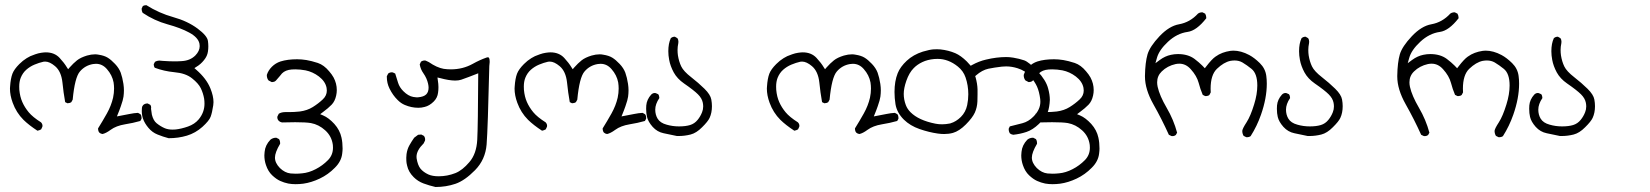

<svg xmlns="http://www.w3.org/2000/svg" viewBox="-20 -437 6540 761"><path d="M541 28.8Q541 21 536.6 15.6L526.9 10.3Q510.7 11.2 494.4 14.6Q478 18.1 443.4 24.4Q454.6 -2.9 459 -16.1Q467.8 -41 469.5 -54Q471.2 -66.9 471.2 -78.9Q471.2 -90.8 469.2 -104.5Q465.3 -129.9 458.5 -148.9Q451.7 -167 436 -183.6Q420.4 -200.2 406.7 -208.5Q393.1 -216.8 371.1 -220.2Q364.3 -221.7 356.9 -221.7Q341.8 -221.7 324.7 -216.8Q299.3 -209 285.2 -197.8Q270.5 -186 256.3 -169.9L250 -162.6L244.6 -170.9Q234.4 -188 216.3 -207.5Q195.8 -229.5 161.6 -229.5Q154.3 -229.5 143.1 -227.8Q131.8 -226.1 119.9 -221.9Q107.9 -217.8 100.3 -214.4Q92.8 -210.9 85.9 -206.5Q70.8 -197.3 56.6 -183.1Q36.1 -162.6 29.3 -145Q22 -125.5 20 -94.2Q19.5 -90.3 19.5 -85.9Q19.5 -59.1 30.3 -29.8Q44.4 9.3 73.2 38.1Q94.7 59.1 128.4 81.1Q136.2 79.6 143.1 75.7L147.9 65.4Q148.4 64 148.4 61.5Q148.4 54.2 142.6 47.9Q109.4 26.9 93.5 7.6Q77.6 -11.7 68.4 -32.7Q59.1 -53.7 56.6 -81.1Q56.2 -87.9 56.2 -93.8Q56.2 -113.3 62 -128.4Q69.8 -147.9 84.2 -160.6Q98.6 -173.3 116.7 -180.9Q134.8 -188.5 152.3 -192.4Q155.8 -192.9 159.2 -192.9Q176.8 -192.9 198.2 -174.8Q222.7 -154.3 227.5 -109.9Q231.4 -70.3 238.3 -32.2L247.1 -27.8Q247.6 -27.8 248 -27.8Q256.3 -27.8 262.7 -32.2L268.1 -42Q276.4 -130.4 296.9 -153.8Q317.4 -177.7 348.6 -183.1Q354.5 -184.1 360.4 -184.1Q385.7 -184.1 403.8 -163.1Q424.8 -139.2 430.2 -110.4Q432.1 -98.1 432.1 -85.9Q432.1 -68.4 428.2 -49.8Q420.9 -18.1 403.8 12.5Q386.7 43 368.7 71.8Q368.7 72.3 368.7 75Q368.7 77.6 369.9 81.5Q371.1 85.4 373.5 88.4Q378.9 93.3 386.2 94.2Q399.9 91.3 418.5 77.6Q440.4 61.5 475.6 55.7Q506.8 50.8 536.1 42.5L541 33.7Q541 31.2 541 28.8Z M547.9 -21Q543 -16.1 542.5 -9.5Q542 -2.9 542 2.9Q542 19.5 546.9 33.7Q553.2 51.8 568.4 69.8Q583.5 87.9 604.5 96.2Q626 105 648.4 110.8Q687 110.8 720.9 100.6Q754.9 90.3 782.2 65.9Q809.1 41.5 814.9 25.6Q820.8 9.8 825.2 -19.5Q826.2 -25.4 826.2 -32.2Q826.2 -56.2 814 -86.4Q798.3 -125.5 757.8 -160.6L750.5 -167L758.8 -172.4Q775.4 -182.1 788.6 -198.7Q801.8 -214.8 804.2 -232.9Q805.7 -242.7 805.7 -252.9Q805.7 -263.2 804.2 -274.4Q801.8 -294.9 763.2 -323.7Q723.1 -353.5 666.7 -369.1Q610.4 -384.8 560.1 -416.5Q559.6 -416.5 559.6 -416.5Q551.3 -416.5 545.9 -412.6L541.5 -403.3Q541.5 -402.3 541.5 -400.4Q541.5 -393.1 545.4 -386.2Q591.8 -355 644 -340.6Q696.3 -326.2 729.5 -308.1Q765.1 -289.1 770.5 -264.2Q771.5 -259.3 771.5 -254.4Q771.5 -234.9 754.4 -217.3Q733.9 -196.8 700.7 -194.8Q688.5 -193.8 669.9 -193.8Q651.4 -193.8 623 -195.8Q617.7 -196.8 612.8 -196.8Q602.5 -196.8 594.2 -191.9L589.4 -182.6Q589.4 -182.1 589.4 -181.6Q589.4 -173.8 593.3 -168.5Q629.9 -154.8 670.4 -150.9Q715.8 -147 741.2 -126.5Q766.6 -106.4 775.9 -87.2Q785.2 -67.9 789.1 -45.9Q790.5 -36.6 790.5 -25.9Q790.5 8.3 767.6 36.1Q751.5 55.2 725.1 64.5Q698.7 73.7 675.8 76.2Q669.4 76.7 663.6 76.7Q646.5 76.7 633.3 71.3Q616.2 64 600.6 51.3Q587.9 41 582 17.6Q580.1 7.3 578.6 -5.9Q579.1 -9.3 579.1 -11.2Q579.1 -17.6 575.7 -21.5L565.4 -26.9Q564.9 -26.9 564.5 -26.9Q554.7 -26.9 547.9 -21Z M1098.6 48.3Q1128.9 47.4 1149.9 47.4Q1192.4 47.4 1212.4 50.8Q1243.7 56.6 1269 79.6Q1294.9 103 1299.3 137.7Q1299.8 143.6 1299.8 148.4Q1299.8 177.2 1280.3 197.3Q1258.3 219.7 1231.4 233.4Q1204.1 247.6 1177.7 250Q1163.6 251.5 1152.1 251.5Q1140.6 251.5 1131.8 250.5Q1108.9 248 1089.4 229Q1069.8 209 1069.8 187.5Q1069.8 167.5 1090.3 132.8Q1090.3 131.8 1090.3 131.3Q1090.3 120.6 1085.9 114.3L1075.2 108.9Q1074.7 108.9 1074.2 108.9Q1061.5 108.9 1051.8 116.7Q1031.2 138.2 1028.8 165Q1027.8 171.9 1027.8 178.7Q1027.8 198.7 1034.2 217.3Q1042.5 242.2 1058.6 257.6Q1074.7 272.9 1090.3 280Q1106 287.1 1122.6 290.5Q1136.7 293 1151.6 293Q1166.5 293 1182.1 291Q1213.9 286.6 1247.3 270.8Q1280.8 254.9 1307.1 228Q1333 202.6 1336.4 171.4Q1337.9 159.7 1337.9 151.9Q1337.9 127.9 1333.5 108.4Q1327.1 78.6 1305.2 54.2Q1282.7 29.8 1260.7 20.5L1249 15.6L1259.3 7.8Q1281.2 -8.3 1294.4 -22Q1307.6 -35.6 1312.5 -58.6Q1314.9 -69.3 1314.9 -80.1Q1314.9 -106 1302.2 -129.9Q1295.4 -142.1 1284.7 -154.3Q1264.2 -179.2 1239.7 -187.5Q1213.9 -195.8 1194.6 -199Q1175.3 -202.1 1157.7 -202.1Q1119.6 -202.1 1091.8 -193.4Q1072.3 -187 1057.6 -172.4Q1043 -157.7 1037.6 -140.1Q1037.6 -139.6 1037.6 -138.7Q1037.6 -126.5 1044.4 -118.2L1056.6 -111.8Q1057.1 -111.8 1059.8 -111.8Q1062.5 -111.8 1066.4 -113Q1070.3 -114.3 1073.7 -117.7Q1082.5 -127 1089.1 -135.5Q1095.7 -144 1097.7 -146Q1111.3 -159.7 1136.2 -161.6Q1143.1 -162.1 1150.4 -162.1Q1169.9 -162.1 1190.9 -158.2Q1219.7 -152.3 1244.1 -133.8Q1269.5 -114.3 1274.4 -88.9Q1275.4 -83.5 1275.4 -78.1Q1275.4 -58.1 1259.3 -43Q1241.7 -26.4 1219.7 -12.7Q1197.8 1 1168.5 4.9Q1146.5 7.3 1125.5 7.3H1110.4Q1095.7 7.3 1085 13.7L1079.6 24.4Q1079.1 26.4 1079.1 27.8Q1079.1 35.6 1084.5 41.5Q1090.8 47.4 1098.6 48.3Z M1621.6 108.9Q1611.3 123.5 1602.8 138.7Q1594.2 153.8 1591.3 173.8Q1590.3 182.6 1590.3 188.2Q1590.3 193.8 1590.6 201.2Q1590.8 208.5 1593.8 220.2Q1599.1 244.6 1619.6 265.1Q1636.2 281.7 1658.4 290Q1680.7 298.3 1706.1 304.2Q1748 304.2 1785.2 291.5Q1822.3 278.8 1863 237.3Q1903.8 195.8 1908.7 135.7Q1913.6 72.8 1919.4 -175.3Q1920.9 -185.5 1920.9 -191.4Q1920.9 -197.3 1920.4 -200.2Q1919.4 -206.5 1917.7 -208.3Q1916 -210 1913.8 -210Q1911.6 -210 1908.7 -209Q1880.9 -199.2 1854 -184.1Q1814.5 -162.1 1767.1 -162.1Q1752.9 -162.1 1738.8 -164.1Q1711.4 -168.9 1679.7 -190.9L1667 -196.8Q1665.5 -197.3 1663.6 -197.3Q1655.3 -197.3 1648.4 -192.4L1643.6 -181.6Q1647 -162.1 1658.2 -146.5Q1671.9 -127 1676.8 -105Q1678.7 -96.2 1678.7 -89.8Q1678.7 -72.3 1669.4 -63Q1659.7 -53.2 1636.7 -51.3Q1634.3 -51.3 1629.9 -51.3Q1625.5 -51.3 1618.2 -52.7Q1598.1 -56.2 1578.6 -75.7Q1563.5 -90.8 1557.9 -108.6Q1552.2 -126.5 1546.4 -145.5L1537.1 -149.9Q1535.2 -150.4 1532.7 -150.4Q1524.9 -150.4 1518.6 -145.5L1513.2 -134.8Q1513.2 -133.8 1513.2 -132.3Q1513.2 -107.4 1523.9 -85.9Q1537.1 -59.1 1556.2 -40.5Q1569.3 -27.3 1584.5 -21Q1610.8 -9.8 1638.2 -9.8Q1650.9 -9.8 1663.1 -13.2Q1682.1 -17.6 1699.2 -34.7Q1713.9 -49.3 1716.3 -69.8Q1717.8 -79.6 1717.8 -91.8Q1717.8 -104 1715.3 -119.1L1713.9 -129.9L1724.6 -127.4Q1760.3 -117.7 1784.2 -117.7Q1798.3 -117.7 1808.1 -121.1Q1836.4 -130.9 1875.5 -146.5Q1874.5 62.5 1871.6 116.7Q1868.7 172.9 1840.3 205.6Q1813 237.8 1785.2 249Q1752.9 261.7 1718.8 261.7Q1693.8 261.7 1677.7 254.4Q1657.7 245.1 1646.5 231.4Q1635.7 217.8 1631.3 190.9Q1630.9 187.5 1630.9 184.1Q1630.9 159.2 1659.2 131.3L1664.6 120.1Q1665 118.2 1665 115.7Q1665 107.9 1660.2 101.6L1649.9 96.2L1637.2 97.2Z M2541 28.8Q2541 21 2536.6 15.6L2526.9 10.3Q2510.7 11.2 2494.4 14.6Q2478 18.1 2443.4 24.4Q2454.6 -2.9 2459 -16.1Q2467.8 -41 2469.5 -54Q2471.2 -66.9 2471.2 -78.9Q2471.2 -90.8 2469.2 -104.5Q2465.3 -129.9 2458.5 -148.9Q2451.7 -167 2436 -183.6Q2420.4 -200.2 2406.7 -208.5Q2393.1 -216.8 2371.1 -220.2Q2364.3 -221.7 2356.9 -221.7Q2341.8 -221.7 2324.7 -216.8Q2299.3 -209 2285.2 -197.8Q2270.5 -186 2256.3 -169.9L2250 -162.6L2244.6 -170.9Q2234.4 -188 2216.3 -207.5Q2195.8 -229.5 2161.6 -229.5Q2154.3 -229.5 2143.1 -227.8Q2131.8 -226.1 2119.9 -221.9Q2107.9 -217.8 2100.3 -214.4Q2092.8 -210.9 2085.9 -206.5Q2070.8 -197.3 2056.6 -183.1Q2036.1 -162.6 2029.3 -145Q2022 -125.5 2020 -94.2Q2019.5 -90.3 2019.5 -85.9Q2019.5 -59.1 2030.3 -29.8Q2044.4 9.3 2073.2 38.1Q2094.7 59.1 2128.4 81.1Q2136.2 79.6 2143.1 75.7L2147.9 65.4Q2148.4 64 2148.4 61.5Q2148.4 54.2 2142.6 47.9Q2109.4 26.9 2093.5 7.6Q2077.6 -11.7 2068.4 -32.7Q2059.1 -53.7 2056.6 -81.1Q2056.2 -87.9 2056.2 -93.8Q2056.2 -113.3 2062 -128.4Q2069.8 -147.9 2084.2 -160.6Q2098.6 -173.3 2116.7 -180.9Q2134.8 -188.5 2152.3 -192.4Q2155.8 -192.9 2159.2 -192.9Q2176.8 -192.9 2198.2 -174.8Q2222.7 -154.3 2227.5 -109.9Q2231.4 -70.3 2238.3 -32.2L2247.1 -27.8Q2247.6 -27.8 2248 -27.8Q2256.3 -27.8 2262.7 -32.2L2268.1 -42Q2276.4 -130.4 2296.9 -153.8Q2317.4 -177.7 2348.6 -183.1Q2354.5 -184.1 2360.4 -184.1Q2385.7 -184.1 2403.8 -163.1Q2424.8 -139.2 2430.2 -110.4Q2432.1 -98.1 2432.1 -85.9Q2432.1 -68.4 2428.2 -49.8Q2420.9 -18.1 2403.8 12.5Q2386.7 43 2368.7 71.8Q2368.7 72.3 2368.7 75Q2368.7 77.6 2369.9 81.5Q2371.1 85.4 2373.5 88.4Q2378.9 93.3 2386.2 94.2Q2399.9 91.3 2418.5 77.6Q2440.4 61.5 2475.6 55.7Q2506.8 50.8 2536.1 42.5L2541 33.7Q2541 31.2 2541 28.8Z M2541.5 -19Q2541 -11.7 2541 -5.9Q2541 12.2 2544.4 26.4Q2548.8 45.4 2566.9 65.9Q2585 85.9 2610.4 91.1Q2635.7 96.2 2663.1 102.1Q2666 102.1 2669.4 102.1Q2693.8 102.1 2717 96.2Q2740.2 90.3 2762.7 67.4Q2786.1 44.4 2792.5 30.3Q2801.8 10.3 2801.8 -16.1Q2801.8 -28.8 2799.3 -42.5Q2795.9 -62 2772 -85.4Q2748 -108.9 2719.7 -130.9Q2689.5 -154.3 2680.2 -173.6Q2670.9 -192.9 2667 -217.3Q2665.5 -227.1 2665.5 -239.3Q2665.5 -251.5 2668.5 -266.1Q2668.9 -269 2668.9 -272Q2668.9 -279.8 2665 -285.6L2654.8 -291.5Q2654.8 -291.5 2654.3 -291.5Q2645.5 -291.5 2638.7 -285.6Q2628.9 -264.6 2628.9 -233.9Q2628.9 -217.3 2632.3 -199.7Q2636.7 -175.3 2650.4 -149.9Q2664.1 -125 2690.9 -106.4Q2730.5 -79.1 2746.3 -63.2Q2762.2 -47.4 2765.6 -29.8Q2767.1 -22 2767.1 -15.1Q2767.1 -2.9 2762.7 7.8Q2756.3 24.4 2745.1 38.1Q2732.9 53.2 2715.1 58.6Q2697.3 64 2671.4 64Q2645.5 64 2622.1 57.1Q2596.7 50.3 2586.4 33.2Q2577.1 17.6 2577.1 -2.4Q2577.1 -24.4 2593.3 -48.3Q2593.3 -48.8 2593.3 -48.8Q2593.3 -57.1 2588.9 -63.5L2579.1 -67.9Q2577.6 -68.4 2575.2 -68.4Q2567.4 -68.4 2561 -62Q2543.5 -42.5 2541.5 -19Z M3541 28.8Q3541 21 3536.6 15.6L3526.9 10.3Q3510.7 11.2 3494.4 14.6Q3478 18.1 3443.4 24.4Q3454.6 -2.9 3459 -16.1Q3467.8 -41 3469.5 -54Q3471.2 -66.9 3471.2 -78.9Q3471.2 -90.8 3469.2 -104.5Q3465.3 -129.9 3458.5 -148.9Q3451.7 -167 3436 -183.6Q3420.4 -200.2 3406.7 -208.5Q3393.1 -216.8 3371.1 -220.2Q3364.3 -221.7 3356.9 -221.7Q3341.8 -221.7 3324.7 -216.8Q3299.3 -209 3285.2 -197.8Q3270.5 -186 3256.3 -169.9L3250 -162.6L3244.6 -170.9Q3234.4 -188 3216.3 -207.5Q3195.8 -229.5 3161.6 -229.5Q3154.3 -229.5 3143.1 -227.8Q3131.8 -226.1 3119.9 -221.9Q3107.9 -217.8 3100.3 -214.4Q3092.8 -210.9 3085.9 -206.5Q3070.8 -197.3 3056.6 -183.1Q3036.1 -162.6 3029.3 -145Q3022 -125.5 3020 -94.2Q3019.5 -90.3 3019.5 -85.9Q3019.5 -59.1 3030.3 -29.8Q3044.4 9.3 3073.2 38.1Q3094.7 59.1 3128.4 81.1Q3136.2 79.6 3143.1 75.7L3147.9 65.4Q3148.4 64 3148.4 61.5Q3148.4 54.2 3142.6 47.9Q3109.4 26.9 3093.5 7.6Q3077.6 -11.7 3068.4 -32.7Q3059.1 -53.7 3056.6 -81.1Q3056.2 -87.9 3056.2 -93.8Q3056.2 -113.3 3062 -128.4Q3069.8 -147.9 3084.2 -160.6Q3098.6 -173.3 3116.7 -180.9Q3134.8 -188.5 3152.3 -192.4Q3155.8 -192.9 3159.2 -192.9Q3176.8 -192.9 3198.2 -174.8Q3222.7 -154.3 3227.5 -109.9Q3231.4 -70.3 3238.3 -32.2L3247.1 -27.8Q3247.6 -27.8 3248 -27.8Q3256.3 -27.8 3262.7 -32.2L3268.1 -42Q3276.4 -130.4 3296.9 -153.8Q3317.4 -177.7 3348.6 -183.1Q3354.5 -184.1 3360.4 -184.1Q3385.7 -184.1 3403.8 -163.1Q3424.8 -139.2 3430.2 -110.4Q3432.1 -98.1 3432.1 -85.9Q3432.1 -68.4 3428.2 -49.8Q3420.9 -18.1 3403.8 12.5Q3386.7 43 3368.7 71.8Q3368.7 72.3 3368.7 75Q3368.7 77.6 3369.9 81.5Q3371.1 85.4 3373.5 88.4Q3378.9 93.3 3386.2 94.2Q3399.9 91.3 3418.5 77.6Q3440.4 61.5 3475.6 55.7Q3506.8 50.8 3536.1 42.5L3541 33.7Q3541 31.2 3541 28.8Z M4141.1 -41Q4141.1 -62 4134.3 -86.4Q4126 -118.7 4092.3 -154.8Q4058.6 -190.9 4039.6 -197.8Q4019.5 -204.6 3996.1 -208.5Q3981.4 -210.9 3968.3 -210.9Q3930.2 -210.9 3887.7 -200.7Q3859.9 -194.3 3832.5 -179.2L3827.6 -176.3Q3817.9 -187.5 3812 -193.4Q3788.1 -216.8 3766.6 -226.1Q3739.3 -237.8 3707 -241.2Q3700.7 -241.7 3695.1 -241.7Q3689.5 -241.7 3681.9 -241.5Q3674.3 -241.2 3662.4 -238.8Q3650.4 -236.3 3637.7 -232.4Q3599.6 -220.2 3574 -196.3Q3548.3 -172.4 3538.1 -147Q3525.4 -115.2 3525.4 -72.3Q3525.4 -48.3 3529.3 -23.9Q3534.7 9.3 3562.5 37.1Q3587.4 61.5 3624.8 74.5Q3662.1 87.4 3696.8 92.3Q3710 94.2 3722.2 94.2Q3740.7 94.2 3756.8 89.8Q3782.2 82.5 3808.3 56.2Q3834.5 29.8 3843.8 9.3Q3853 -11.2 3854 -35.2Q3854.5 -51.3 3854.5 -63Q3854.5 -74.7 3854.5 -82.5Q3854 -104.5 3846.7 -130.9L3845.2 -135.3L3848.6 -138.2Q3872.6 -159.2 3897.5 -164.6Q3920.9 -169.4 3950.7 -172.9Q3959.5 -173.8 3967.8 -173.8Q3990.2 -173.8 4013.2 -166.5Q4044.4 -156.7 4063 -134.8Q4081.5 -113.3 4090.3 -93.8Q4099.1 -74.2 4103 -43.9Q4103.5 -38.6 4103.5 -33.7Q4103.5 -2 4075.7 25.4Q4056.6 44.9 4032.5 51.3Q4008.3 57.6 3982.4 64L3978 73.2Q3978 73.7 3978 74.7Q3978 84.5 3982.9 91.8Q3988.8 96.2 3996.1 97.2Q4023.9 94.2 4048.6 85.9Q4073.2 77.6 4097.2 54.7Q4121.1 31.7 4129.2 15.9Q4137.2 0 4140.1 -27.3Q4141.1 -33.7 4141.1 -41ZM3746.6 52.2Q3728.5 55.7 3714.1 55.7Q3699.7 55.7 3687.5 53.2Q3621.1 40 3588.9 7.8Q3576.2 -4.9 3570.3 -20.5Q3562 -42.5 3562 -64.7Q3562 -86.9 3572.3 -116.7Q3583.5 -148.9 3601.6 -167Q3615.2 -181.2 3635.7 -190.9Q3656.2 -200.7 3683.1 -203.1Q3689.5 -203.6 3696.3 -203.6Q3738.8 -203.6 3776.4 -173.3Q3798.3 -155.8 3807.1 -129.9Q3817.9 -98.6 3817.9 -63.5Q3817.9 -41.5 3813.5 -20.5Q3807.6 7.3 3788.6 26.4Q3769.5 45.4 3747.1 51.8Z M4098.6 48.3Q4128.9 47.4 4149.9 47.4Q4192.4 47.4 4212.4 50.8Q4243.7 56.6 4269 79.6Q4294.9 103 4299.3 137.7Q4299.8 143.6 4299.8 148.4Q4299.8 177.2 4280.3 197.3Q4258.3 219.7 4231.4 233.4Q4204.1 247.6 4177.7 250Q4163.6 251.5 4152.1 251.5Q4140.6 251.5 4131.8 250.5Q4108.9 248 4089.4 229Q4069.8 209 4069.8 187.5Q4069.8 167.5 4090.3 132.8Q4090.3 131.8 4090.3 131.3Q4090.3 120.6 4085.9 114.3L4075.2 108.9Q4074.7 108.9 4074.2 108.9Q4061.5 108.9 4051.8 116.7Q4031.2 138.2 4028.8 165Q4027.8 171.9 4027.8 178.7Q4027.8 198.7 4034.2 217.3Q4042.5 242.2 4058.6 257.6Q4074.7 272.9 4090.3 280Q4106 287.1 4122.6 290.5Q4136.7 293 4151.6 293Q4166.5 293 4182.1 291Q4213.9 286.6 4247.3 270.8Q4280.8 254.9 4307.1 228Q4333 202.6 4336.4 171.4Q4337.9 159.7 4337.9 151.9Q4337.9 127.9 4333.5 108.4Q4327.1 78.6 4305.2 54.2Q4282.7 29.8 4260.7 20.5L4249 15.6L4259.3 7.8Q4281.2 -8.3 4294.4 -22Q4307.6 -35.6 4312.5 -58.6Q4314.9 -69.3 4314.9 -80.1Q4314.9 -106 4302.2 -129.9Q4295.4 -142.1 4284.7 -154.3Q4264.2 -179.2 4239.7 -187.5Q4213.9 -195.8 4194.6 -199Q4175.3 -202.1 4157.7 -202.1Q4119.6 -202.1 4091.8 -193.4Q4072.3 -187 4057.6 -172.4Q4043 -157.7 4037.6 -140.1Q4037.6 -139.6 4037.6 -138.7Q4037.6 -126.5 4044.4 -118.2L4056.6 -111.8Q4057.1 -111.8 4059.8 -111.8Q4062.5 -111.8 4066.4 -113Q4070.3 -114.3 4073.7 -117.7Q4082.5 -127 4089.1 -135.5Q4095.7 -144 4097.7 -146Q4111.3 -159.7 4136.2 -161.6Q4143.1 -162.1 4150.4 -162.1Q4169.9 -162.1 4190.9 -158.2Q4219.7 -152.3 4244.1 -133.8Q4269.5 -114.3 4274.4 -88.9Q4275.4 -83.5 4275.4 -78.1Q4275.4 -58.1 4259.3 -43Q4241.7 -26.4 4219.7 -12.7Q4197.8 1 4168.5 4.9Q4146.5 7.3 4125.5 7.3H4110.4Q4095.7 7.3 4085 13.7L4079.6 24.4Q4079.1 26.4 4079.1 27.8Q4079.1 35.6 4084.5 41.5Q4090.8 47.4 4098.6 48.3Z M4921.4 106.9Q4931.2 106.9 4937 102.5Q4962.4 62.5 4978 17.6Q5001 -47.9 5001 -105.5Q5001 -121.6 4999 -136.2Q4995.1 -165.5 4973.4 -186.8Q4951.7 -208 4931.6 -218.8Q4898.9 -236.3 4868.2 -236.3Q4862.3 -236.3 4856.4 -235.4Q4839.8 -232.9 4825.4 -227.5Q4811 -222.2 4797.4 -212.4Q4783.2 -202.6 4760.7 -173.3L4755.4 -166.5Q4747.6 -174.8 4745.1 -177.2Q4732.9 -189.5 4714.4 -203.6Q4688.5 -222.7 4648.9 -222.7Q4634.8 -222.7 4621.1 -219.7Q4597.7 -214.8 4576.7 -199.2L4559.6 -186.5L4565.4 -207Q4573.7 -238.3 4609.4 -271.5Q4645 -304.7 4687 -310.5Q4722.7 -315.4 4761.2 -364.7Q4761.2 -365.2 4761.2 -365.7Q4761.2 -375 4756.8 -382.8L4746.1 -388.2Q4745.6 -388.2 4743.7 -388.2Q4741.7 -388.2 4739.3 -387.7Q4733.4 -386.7 4728.5 -383.3Q4696.8 -348.6 4653.3 -340.8Q4614.3 -334 4575.9 -293.5Q4537.6 -252.9 4528.3 -221.7Q4519 -189.5 4518.1 -136.7Q4518.1 -135.3 4518.1 -133.8Q4518.1 -83 4551.5 -23.7Q4585 35.6 4612.8 97.2L4623 102.1Q4625 102.5 4626.5 102.5Q4635.3 102.5 4640.6 97.7L4645.5 88.9Q4631.8 37.6 4604 -10Q4576.2 -57.6 4568.4 -92.8Q4566.4 -102.1 4566.4 -110.8Q4566.4 -136.2 4584.5 -153.8Q4606.9 -175.8 4639.6 -183.1Q4647 -184.6 4654.3 -184.6Q4680.2 -184.6 4699.7 -162.6Q4723.6 -136.2 4731 -108.4Q4737.3 -84 4747.1 -61L4756.8 -56.2Q4757.3 -56.2 4758.1 -56.2Q4758.8 -56.2 4760 -56.2Q4761.2 -56.2 4762.5 -56.4Q4763.7 -56.6 4764.9 -56.9Q4766.1 -57.1 4767.3 -57.4Q4768.6 -57.6 4769.5 -58.1Q4771.5 -59.1 4773.4 -60.5L4778.8 -70.8Q4778.3 -78.6 4778.3 -85.4Q4778.3 -140.1 4803.2 -164.1Q4830.6 -190.4 4856.9 -195.8Q4865.7 -197.3 4873.5 -197.3Q4890.6 -197.3 4904.3 -189.5Q4922.4 -178.7 4940.4 -164.1Q4963.4 -145.5 4963.4 -98.1Q4963.4 -63.5 4950.7 -22.9Q4936.5 23.4 4920.7 47.9Q4904.8 72.3 4903.8 81.5Q4903.8 92.8 4909.2 101.6L4919.9 106.9Q4920.4 106.9 4921.4 106.9Z M5041.5 -19Q5041 -11.7 5041 -5.9Q5041 12.2 5044.4 26.4Q5048.8 45.4 5066.9 65.9Q5085 85.9 5110.4 91.1Q5135.7 96.2 5163.1 102.1Q5166 102.1 5169.4 102.1Q5193.8 102.1 5217 96.2Q5240.2 90.3 5262.7 67.4Q5286.1 44.4 5292.5 30.3Q5301.8 10.3 5301.8 -16.1Q5301.8 -28.8 5299.3 -42.5Q5295.9 -62 5272 -85.4Q5248 -108.9 5219.7 -130.9Q5189.5 -154.3 5180.2 -173.6Q5170.9 -192.9 5167 -217.3Q5165.5 -227.1 5165.5 -239.3Q5165.5 -251.5 5168.5 -266.1Q5168.9 -269 5168.9 -272Q5168.9 -279.8 5165 -285.6L5154.8 -291.5Q5154.8 -291.5 5154.3 -291.5Q5145.5 -291.5 5138.7 -285.6Q5128.9 -264.6 5128.9 -233.9Q5128.9 -217.3 5132.3 -199.7Q5136.7 -175.3 5150.4 -149.9Q5164.1 -125 5190.9 -106.4Q5230.5 -79.1 5246.3 -63.2Q5262.2 -47.4 5265.6 -29.8Q5267.1 -22 5267.1 -15.1Q5267.1 -2.9 5262.7 7.8Q5256.3 24.4 5245.1 38.1Q5232.9 53.2 5215.1 58.6Q5197.3 64 5171.4 64Q5145.5 64 5122.1 57.1Q5096.7 50.3 5086.4 33.2Q5077.1 17.6 5077.1 -2.4Q5077.1 -24.4 5093.3 -48.3Q5093.3 -48.8 5093.3 -48.8Q5093.3 -57.1 5088.9 -63.5L5079.1 -67.9Q5077.6 -68.4 5075.2 -68.4Q5067.4 -68.4 5061 -62Q5043.5 -42.5 5041.5 -19Z M5921.4 106.9Q5931.2 106.9 5937 102.5Q5962.4 62.5 5978 17.6Q6001 -47.9 6001 -105.5Q6001 -121.6 5999 -136.2Q5995.1 -165.5 5973.4 -186.8Q5951.7 -208 5931.6 -218.8Q5898.9 -236.3 5868.2 -236.3Q5862.3 -236.3 5856.4 -235.4Q5839.8 -232.9 5825.4 -227.5Q5811 -222.2 5797.4 -212.4Q5783.2 -202.6 5760.7 -173.3L5755.4 -166.5Q5747.6 -174.8 5745.1 -177.2Q5732.9 -189.5 5714.4 -203.6Q5688.5 -222.7 5648.9 -222.7Q5634.8 -222.7 5621.1 -219.7Q5597.7 -214.8 5576.7 -199.2L5559.6 -186.5L5565.4 -207Q5573.7 -238.3 5609.4 -271.5Q5645 -304.7 5687 -310.5Q5722.7 -315.4 5761.2 -364.7Q5761.2 -365.2 5761.2 -365.7Q5761.2 -375 5756.8 -382.8L5746.1 -388.2Q5745.6 -388.2 5743.7 -388.2Q5741.7 -388.2 5739.3 -387.7Q5733.4 -386.7 5728.5 -383.3Q5696.8 -348.6 5653.3 -340.8Q5614.3 -334 5575.9 -293.5Q5537.6 -252.9 5528.3 -221.7Q5519 -189.5 5518.1 -136.7Q5518.1 -135.3 5518.1 -133.8Q5518.1 -83 5551.5 -23.7Q5585 35.6 5612.8 97.2L5623 102.1Q5625 102.5 5626.5 102.5Q5635.3 102.5 5640.6 97.7L5645.5 88.9Q5631.8 37.6 5604 -10Q5576.2 -57.6 5568.4 -92.8Q5566.4 -102.1 5566.4 -110.8Q5566.4 -136.2 5584.5 -153.8Q5606.9 -175.8 5639.6 -183.1Q5647 -184.6 5654.3 -184.6Q5680.2 -184.6 5699.7 -162.6Q5723.6 -136.2 5731 -108.4Q5737.3 -84 5747.1 -61L5756.8 -56.2Q5757.3 -56.2 5758.1 -56.2Q5758.8 -56.2 5760 -56.2Q5761.2 -56.2 5762.5 -56.4Q5763.7 -56.6 5764.9 -56.9Q5766.1 -57.1 5767.3 -57.4Q5768.6 -57.6 5769.5 -58.1Q5771.5 -59.1 5773.4 -60.5L5778.8 -70.8Q5778.3 -78.6 5778.3 -85.4Q5778.3 -140.1 5803.2 -164.1Q5830.6 -190.4 5856.9 -195.8Q5865.7 -197.3 5873.5 -197.3Q5890.6 -197.3 5904.3 -189.5Q5922.4 -178.7 5940.4 -164.1Q5963.4 -145.5 5963.4 -98.1Q5963.4 -63.5 5950.7 -22.9Q5936.5 23.4 5920.7 47.9Q5904.8 72.3 5903.8 81.5Q5903.8 92.8 5909.2 101.6L5919.9 106.9Q5920.4 106.9 5921.4 106.9Z M6041.5 -19Q6041 -11.7 6041 -5.9Q6041 12.2 6044.4 26.4Q6048.8 45.4 6066.9 65.9Q6085 85.9 6110.4 91.1Q6135.7 96.2 6163.1 102.1Q6166 102.1 6169.4 102.1Q6193.8 102.1 6217 96.2Q6240.2 90.3 6262.7 67.4Q6286.1 44.4 6292.5 30.3Q6301.8 10.3 6301.8 -16.1Q6301.8 -28.8 6299.3 -42.5Q6295.9 -62 6272 -85.4Q6248 -108.9 6219.7 -130.9Q6189.5 -154.3 6180.2 -173.6Q6170.9 -192.9 6167 -217.3Q6165.5 -227.1 6165.5 -239.3Q6165.5 -251.5 6168.5 -266.1Q6168.9 -269 6168.9 -272Q6168.9 -279.8 6165 -285.6L6154.8 -291.5Q6154.8 -291.5 6154.3 -291.5Q6145.5 -291.5 6138.7 -285.6Q6128.9 -264.6 6128.9 -233.9Q6128.9 -217.3 6132.3 -199.7Q6136.7 -175.3 6150.4 -149.9Q6164.1 -125 6190.9 -106.4Q6230.5 -79.1 6246.3 -63.2Q6262.2 -47.4 6265.6 -29.8Q6267.1 -22 6267.1 -15.1Q6267.1 -2.9 6262.7 7.8Q6256.3 24.4 6245.1 38.1Q6232.9 53.2 6215.1 58.6Q6197.3 64 6171.4 64Q6145.5 64 6122.1 57.1Q6096.7 50.3 6086.4 33.2Q6077.1 17.6 6077.1 -2.4Q6077.1 -24.4 6093.3 -48.3Q6093.3 -48.8 6093.3 -48.8Q6093.3 -57.1 6088.9 -63.5L6079.1 -67.9Q6077.6 -68.4 6075.2 -68.4Q6067.4 -68.4 6061 -62Q6043.5 -42.5 6041.5 -19Z"/></svg>

Font: Bakudai
Style: ExtraLight
Weight: 200
Version: Version 1.48